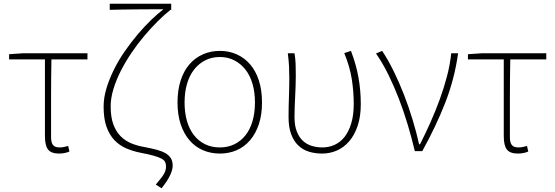

<svg xmlns="http://www.w3.org/2000/svg" viewBox="-20 -814 2990 1034"><path d="M298 13Q256 13 239 -8.5Q222 -30 222 -81V-494H29V-522L101 -527H451V-494H257Q255 -388 255 -284.5Q255 -181 255 -75Q255 -46 265.5 -33Q276 -20 301 -20Q313 -20 325 -22.5Q337 -25 347 -28L354 2Q346 6 330.5 9.5Q315 13 298 13Z M819 180Q835 161 846 147Q857 133 863 122.5Q869 112 871.5 102.5Q874 93 874 81Q874 68 869 58Q864 48 849 40Q834 32 807.5 24.5Q781 17 739 9Q697 1 660 -15Q623 -31 596 -59.5Q569 -88 553.5 -131.5Q538 -175 538 -240Q538 -288 553.5 -339Q569 -390 594.5 -441Q620 -492 653.5 -540Q687 -588 723 -630.5Q759 -673 794.5 -707Q830 -741 860 -764Q832 -764 794 -764Q756 -764 715.5 -763.5Q675 -763 637 -762.5Q599 -762 571 -761V-794H902V-761H898Q865 -735 829 -699Q793 -663 757 -620.5Q721 -578 688.5 -530Q656 -482 631 -433Q606 -384 591 -335Q576 -286 576 -241Q576 -183 590.5 -144Q605 -105 630 -80Q655 -55 688.5 -41.5Q722 -28 759 -22Q796 -15 824 -7.5Q852 0 871 11Q890 22 900 38Q910 54 910 78Q910 100 896 130Q882 160 850 200Z M1164 13Q1115 13 1073 -5Q1031 -23 1000.5 -58.5Q970 -94 953 -145Q936 -196 936 -262Q936 -329 953 -381Q970 -433 1000.5 -468Q1031 -503 1073 -521.5Q1115 -540 1164 -540Q1213 -540 1254.5 -521.5Q1296 -503 1326.5 -468Q1357 -433 1374 -381Q1391 -329 1391 -262Q1391 -196 1374 -145Q1357 -94 1326.5 -58.5Q1296 -23 1254.5 -5Q1213 13 1164 13ZM1164 -20Q1207 -20 1242 -37Q1277 -54 1302 -85.5Q1327 -117 1340 -162Q1353 -207 1353 -262Q1353 -317 1340 -362Q1327 -407 1302 -439Q1277 -471 1242 -489Q1207 -507 1164 -507Q1120 -507 1085 -489Q1050 -471 1025 -439Q1000 -407 987 -362Q974 -317 974 -262Q974 -207 987 -162Q1000 -117 1025 -85.5Q1050 -54 1085 -37Q1120 -20 1164 -20Z M1715 13Q1677 13 1644 3Q1611 -7 1586.5 -30.5Q1562 -54 1548 -91.5Q1534 -129 1534 -183Q1534 -237 1536 -289.5Q1538 -342 1538 -396Q1538 -428 1536.5 -457.5Q1535 -487 1530 -527H1566Q1571 -498 1572 -470Q1573 -442 1573 -409Q1573 -382 1572 -352.5Q1571 -323 1569.5 -293Q1568 -263 1567 -235Q1566 -207 1566 -184Q1566 -137 1578.5 -105.5Q1591 -74 1612 -55Q1633 -36 1660 -28Q1687 -20 1717 -20Q1751 -20 1782 -34Q1813 -48 1835.5 -76.5Q1858 -105 1871.5 -149.5Q1885 -194 1885 -254Q1885 -321 1874.5 -388Q1864 -455 1834 -528L1870 -540Q1898 -467 1910.5 -397Q1923 -327 1923 -253Q1923 -186 1906 -136Q1889 -86 1860.5 -53Q1832 -20 1794.5 -3.5Q1757 13 1715 13Z M2214 0Q2197 -72 2175.5 -143.5Q2154 -215 2128 -282.5Q2102 -350 2071.5 -412Q2041 -474 2005 -526L2038 -540Q2070 -492 2100 -431Q2130 -370 2156 -303Q2182 -236 2202.5 -168Q2223 -100 2237 -37H2242Q2270 -92 2297.5 -153.5Q2325 -215 2348 -278Q2371 -341 2387.5 -404Q2404 -467 2410 -527H2447Q2428 -390 2378.5 -262.5Q2329 -135 2254 0H2214Z M2769 13Q2727 13 2710 -8.5Q2693 -30 2693 -81V-494H2500V-522L2572 -527H2922V-494H2728Q2726 -388 2726 -284.5Q2726 -181 2726 -75Q2726 -46 2736.5 -33Q2747 -20 2772 -20Q2784 -20 2796 -22.5Q2808 -25 2818 -28L2825 2Q2817 6 2801.5 9.5Q2786 13 2769 13Z"/></svg>

Font: SpoqaHanSansJP-Thin
Style: Regular
Weight: 250
Designer: [Source Han Sans]
Ryoko NISHIZUKA  (kana & ideographs); Paul D. Hunt (Latin, Greek & Cyrillic); Wenlong ZHANG  (bopomofo
Foundry: Spoqa (http://bi.spoqa.com)
Version: Version 1.002.20150607